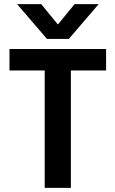

<svg xmlns="http://www.w3.org/2000/svg" viewBox="-20 -912 560 932"><path d="M314 -723H208L63 -892H180L261 -793L342 -892H459ZM495 -570H324V0H197V-570H26V-674H495Z"/></svg>

Font: Hind Mysuru SemiBold
Style: Regular
Weight: 600
Designer: Manushi Parikh, Hitesh Malaviya
Foundry: Indian Type Foundry
Version: Version 0.703;PS 1.0;hotconv 1.0.86;makeotf.lib2.5.63406